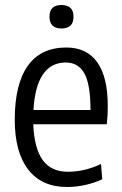

<svg xmlns="http://www.w3.org/2000/svg" viewBox="-20 -739 486 768"><path d="M248 9Q147 9 93 -60.5Q39 -130 39 -260Q39 -402 91 -475.5Q143 -549 245 -549Q327 -549 369 -490Q411 -431 411 -316Q411 -291 410 -275Q409 -259 407 -242H113Q117 -145 151 -98.5Q185 -52 251 -52Q283 -52 315 -59Q347 -66 384 -83L389 -22Q360 -8 322.5 0.5Q285 9 248 9ZM243 -489Q184 -489 151.5 -441Q119 -393 114 -299H342Q342 -400 318 -444.5Q294 -489 243 -489ZM226 -625Q203 -625 190.5 -636.5Q178 -648 178 -672Q178 -697 190.5 -708Q203 -719 226 -719Q248 -719 261 -708Q274 -697 274 -672Q274 -647 261 -636Q248 -625 226 -625Z"/></svg>

Font: Encode Sans Compressed
Style: Regular
Weight: 400
Designer: Pablo Impallari, Andres Torresi
Foundry: Pablo Impallari, Andres Torresi
Version: Version 1.000; ttfautohint (v1.00) -l 8 -r 50 -G 200 -x 14 -